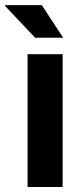

<svg xmlns="http://www.w3.org/2000/svg" viewBox="-55 -744 325 764"><path d="M194.3 0Q159.2 0 54.7 0Q54.7 -83 54.7 -330.1Q54.7 -379.9 54.7 -528.3Q89.8 -528.3 194.3 -528.3Q194.3 -396.5 194.3 0ZM196.3 -593.8Q168.9 -593.8 85 -593.8Q54.7 -625 -35.2 -720.7Q-35.2 -721.7 -34.2 -723.6Q2 -723.6 111.3 -723.6Q132.8 -691.4 196.3 -593.8Z"/></svg>

Font: Noto Sans Hebrew DECATHLON 
Style: Bold
Weight: 400
Designer: Monotype Design Team
Version: Version 2.000;GOOG;noto-fonts:20170220:a8a215d2e889